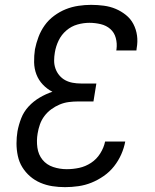

<svg xmlns="http://www.w3.org/2000/svg" viewBox="-20 -763 640 791"><path d="M248 8Q221 8 195.5 4Q170 0 146.5 -10Q123 -20 104 -36.5Q85 -53 72 -74Q59 -95 53.5 -120.5Q48 -146 48 -172Q48 -185 49 -197.5Q50 -210 52 -222Q57 -249 67.5 -276Q78 -303 98 -324.5Q118 -346 143.5 -361Q169 -376 196 -385Q174 -396 156.5 -414.5Q139 -433 130 -456.5Q121 -480 120.5 -506.5Q120 -533 124 -560Q129 -585 138.5 -610.5Q148 -636 164 -658.5Q180 -681 203 -698Q226 -715 251 -725Q276 -735 303 -739Q330 -743 355 -743Q382 -743 408 -739.5Q434 -736 456.5 -726.5Q479 -717 498.5 -701.5Q518 -686 529.5 -664Q541 -642 544.5 -616.5Q548 -591 543 -564L542 -555H459L460 -561Q463 -584 457 -606.5Q451 -629 434.5 -643.5Q418 -658 395 -663.5Q372 -669 348 -669Q324 -669 299 -662Q274 -655 253.5 -637.5Q233 -620 221.5 -596Q210 -572 206 -547Q203 -530 203 -513Q203 -496 208.5 -480.5Q214 -465 224.5 -452.5Q235 -440 249 -432.5Q263 -425 279.5 -422Q296 -419 313 -419H377L365 -345H301Q282 -345 263 -342.5Q244 -340 226 -332.5Q208 -325 191.5 -313Q175 -301 163 -285Q151 -269 144.5 -250.5Q138 -232 135 -213Q130 -184 134 -155Q138 -126 155 -105Q172 -84 199 -75Q226 -66 255 -66Q281 -66 306.5 -71.5Q332 -77 355 -92Q378 -107 393 -131Q408 -155 413 -180H496Q491 -153 479.5 -127Q468 -101 450 -78Q432 -55 407.5 -38Q383 -21 357 -10.5Q331 0 303 4Q275 8 248 8Z"/></svg>

Font: Iosevka Extended Oblique
Style: Regular
Weight: 400
Width: 7
Italic angle: -9°
Monospace: yes
Designer: Belleve Invis
Foundry: Belleve Invis
Version: Version 32.0.1; ttfautohint (v1.8.4)